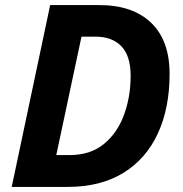

<svg xmlns="http://www.w3.org/2000/svg" viewBox="-20 -734 717 754"><path d="M26 0 177 -714H370Q501 -714 573.5 -644.5Q646 -575 646 -444Q646 -309 599.5 -209Q553 -109 463.5 -54.5Q374 0 246 0ZM201 -125H253Q335 -125 388 -168.5Q441 -212 467 -283Q493 -354 493 -436Q493 -515 456.5 -552.5Q420 -590 356 -590H300Z"/></svg>

Font: Noto IKEA Latin
Style: Bold Italic
Weight: 700
Italic angle: -12°
Designer: Monotype Design Team
Foundry: Monotype Imaging Inc.
Version: Version 1.0